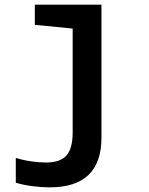

<svg xmlns="http://www.w3.org/2000/svg" viewBox="-20 -562 640 827"><path d="M194 245Q160 245 120.5 240Q81 235 48 225V118Q79 128 114.5 133Q150 138 177 138Q239 138 266 108Q293 78 293 8V-439L130 -455V-542H417V31Q417 245 194 245Z"/></svg>

Font: Noto Sans Mono SemiBold
Style: Regular
Weight: 600
Designer: Monotype Design Team
Foundry: Monotype Imaging Inc.
Version: Version 2.014; ttfautohint (v1.8.4.7-5d5b)